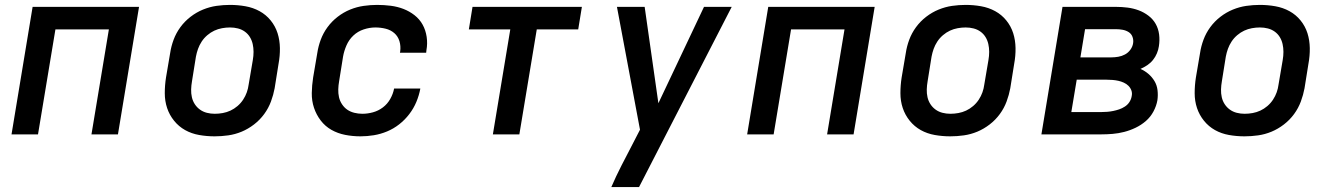

<svg xmlns="http://www.w3.org/2000/svg" viewBox="-20 -548 5440 783"><path d="M27 0 113 -520H547L461 0H353L424 -428H206L135 0Z M855 8Q823 8 792 2.5Q761 -3 735 -17.5Q709 -32 690 -55.5Q671 -79 661.5 -107.5Q652 -136 652 -168Q652 -200 657 -232L674 -332Q678 -359 688 -386Q698 -413 715.5 -437Q733 -461 757 -479.5Q781 -498 808 -509Q835 -520 862.5 -524Q890 -528 918 -528Q950 -528 981 -522.5Q1012 -517 1038.5 -502.5Q1065 -488 1084 -464.5Q1103 -441 1112 -412.5Q1121 -384 1121.5 -352Q1122 -320 1116 -288L1100 -188Q1095 -161 1085 -134Q1075 -107 1057.5 -83Q1040 -59 1016 -40.5Q992 -22 965.5 -11Q939 0 911 4Q883 8 855 8ZM856 -84Q872 -84 888.5 -87Q905 -90 920 -97Q935 -104 948.5 -115.5Q962 -127 971.5 -141.5Q981 -156 986.5 -171.5Q992 -187 994 -203L1011 -303Q1014 -320 1014 -336.5Q1014 -353 1010.5 -368.5Q1007 -384 999 -397Q991 -410 978.5 -419Q966 -428 950.5 -432Q935 -436 918 -436Q902 -436 885.5 -433Q869 -430 854 -423Q839 -416 825.5 -404.5Q812 -393 802.5 -378.5Q793 -364 787.5 -348.5Q782 -333 779 -317L763 -217Q760 -200 759.5 -183.5Q759 -167 762.5 -151.5Q766 -136 774.5 -123Q783 -110 795.5 -101Q808 -92 823.5 -88Q839 -84 856 -84Z M1450 8Q1418 8 1387.5 2Q1357 -4 1331.5 -18.5Q1306 -33 1288 -56.5Q1270 -80 1260.5 -108.5Q1251 -137 1251.5 -168.5Q1252 -200 1257 -232L1274 -332Q1278 -359 1288 -386Q1298 -413 1315.5 -437Q1333 -461 1357 -479.5Q1381 -498 1408 -509Q1435 -520 1463 -524Q1491 -528 1518 -528Q1546 -528 1573.5 -524.5Q1601 -521 1625.5 -511.5Q1650 -502 1670.5 -486Q1691 -470 1703.5 -447.5Q1716 -425 1720 -397.5Q1724 -370 1719 -343L1718 -333H1611L1612 -338Q1615 -360 1609 -380Q1603 -400 1588 -413Q1573 -426 1552.5 -431Q1532 -436 1511 -436Q1487 -436 1463 -428Q1439 -420 1421 -403Q1403 -386 1393 -363Q1383 -340 1379 -317L1363 -217Q1360 -200 1359.5 -183.5Q1359 -167 1362.5 -151.5Q1366 -136 1375 -122.5Q1384 -109 1396.5 -100.5Q1409 -92 1425 -88Q1441 -84 1458 -84Q1479 -84 1501 -90Q1523 -96 1541.5 -110Q1560 -124 1571.5 -144.5Q1583 -165 1587 -186V-187H1694V-186Q1689 -159 1678 -132.5Q1667 -106 1649 -82.5Q1631 -59 1608 -41Q1585 -23 1558.5 -12Q1532 -1 1504.5 3.5Q1477 8 1450 8Z M1990 0 2061 -428H1892L1907 -520H2353L2338 -428H2169L2098 0Z M2586 215H2473Q2492 171 2514 128Q2536 85 2558 43L2590 -19L2496 -520H2609L2665 -127L2851 -520H2964L2640 110Z M3027 0 3113 -520H3547L3461 0H3353L3424 -428H3206L3135 0Z M3855 8Q3823 8 3792 2.5Q3761 -3 3735 -17.5Q3709 -32 3690 -55.5Q3671 -79 3661.5 -107.5Q3652 -136 3652 -168Q3652 -200 3657 -232L3674 -332Q3678 -359 3688 -386Q3698 -413 3715.5 -437Q3733 -461 3757 -479.5Q3781 -498 3808 -509Q3835 -520 3862.5 -524Q3890 -528 3918 -528Q3950 -528 3981 -522.5Q4012 -517 4038.5 -502.5Q4065 -488 4084 -464.5Q4103 -441 4112 -412.5Q4121 -384 4121.5 -352Q4122 -320 4116 -288L4100 -188Q4095 -161 4085 -134Q4075 -107 4057.5 -83Q4040 -59 4016 -40.5Q3992 -22 3965.5 -11Q3939 0 3911 4Q3883 8 3855 8ZM3856 -84Q3872 -84 3888.5 -87Q3905 -90 3920 -97Q3935 -104 3948.5 -115.5Q3962 -127 3971.5 -141.5Q3981 -156 3986.5 -171.5Q3992 -187 3994 -203L4011 -303Q4014 -320 4014 -336.5Q4014 -353 4010.5 -368.5Q4007 -384 3999 -397Q3991 -410 3978.5 -419Q3966 -428 3950.5 -432Q3935 -436 3918 -436Q3902 -436 3885.5 -433Q3869 -430 3854 -423Q3839 -416 3825.5 -404.5Q3812 -393 3802.5 -378.5Q3793 -364 3787.5 -348.5Q3782 -333 3779 -317L3763 -217Q3760 -200 3759.5 -183.5Q3759 -167 3762.5 -151.5Q3766 -136 3774.5 -123Q3783 -110 3795.5 -101Q3808 -92 3823.5 -88Q3839 -84 3856 -84Z M4227 0 4313 -520H4531Q4555 -520 4578.5 -517Q4602 -514 4623.5 -506Q4645 -498 4663.5 -484Q4682 -470 4693 -450.5Q4704 -431 4707 -407.5Q4710 -384 4706 -359Q4704 -345 4698 -330.5Q4692 -316 4682 -303.5Q4672 -291 4658.5 -282Q4645 -273 4631 -267Q4649 -259 4663.5 -246.5Q4678 -234 4688 -217.5Q4698 -201 4700.5 -180.5Q4703 -160 4700 -139Q4696 -116 4684 -93.5Q4672 -71 4653 -54.5Q4634 -38 4611 -27Q4588 -16 4564.5 -10Q4541 -4 4517.5 -2Q4494 0 4471 0ZM4386 -314H4512Q4526 -314 4540.5 -316.5Q4555 -319 4568 -326Q4581 -333 4590 -345.5Q4599 -358 4601 -372Q4603 -385 4598.5 -397.5Q4594 -410 4583 -417Q4572 -424 4558.5 -426.5Q4545 -429 4531 -429H4405ZM4349 -91H4471Q4483 -91 4495.5 -92Q4508 -93 4520 -95.5Q4532 -98 4544 -102Q4556 -106 4567.5 -113.5Q4579 -121 4586 -132Q4593 -143 4595 -155Q4598 -168 4594 -179Q4590 -190 4582 -198Q4574 -206 4563 -211Q4552 -216 4540.5 -218.5Q4529 -221 4517 -222Q4505 -223 4493 -223H4371Z M5055 8Q5023 8 4992 2.5Q4961 -3 4935 -17.5Q4909 -32 4890 -55.5Q4871 -79 4861.5 -107.5Q4852 -136 4852 -168Q4852 -200 4857 -232L4874 -332Q4878 -359 4888 -386Q4898 -413 4915.5 -437Q4933 -461 4957 -479.5Q4981 -498 5008 -509Q5035 -520 5062.5 -524Q5090 -528 5118 -528Q5150 -528 5181 -522.5Q5212 -517 5238.5 -502.5Q5265 -488 5284 -464.5Q5303 -441 5312 -412.5Q5321 -384 5321.5 -352Q5322 -320 5316 -288L5300 -188Q5295 -161 5285 -134Q5275 -107 5257.5 -83Q5240 -59 5216 -40.5Q5192 -22 5165.5 -11Q5139 0 5111 4Q5083 8 5055 8ZM5056 -84Q5072 -84 5088.5 -87Q5105 -90 5120 -97Q5135 -104 5148.5 -115.5Q5162 -127 5171.5 -141.5Q5181 -156 5186.5 -171.5Q5192 -187 5194 -203L5211 -303Q5214 -320 5214 -336.5Q5214 -353 5210.5 -368.5Q5207 -384 5199 -397Q5191 -410 5178.5 -419Q5166 -428 5150.5 -432Q5135 -436 5118 -436Q5102 -436 5085.5 -433Q5069 -430 5054 -423Q5039 -416 5025.5 -404.5Q5012 -393 5002.5 -378.5Q4993 -364 4987.5 -348.5Q4982 -333 4979 -317L4963 -217Q4960 -200 4959.5 -183.5Q4959 -167 4962.5 -151.5Q4966 -136 4974.5 -123Q4983 -110 4995.5 -101Q5008 -92 5023.5 -88Q5039 -84 5056 -84Z"/></svg>

Font: Iosevka SmBd Ex Obl
Style: Regular
Weight: 600
Width: 7
Italic angle: -9°
Monospace: yes
Designer: Belleve Invis
Foundry: Belleve Invis
Version: Version 32.5.0; ttfautohint (v1.8.4)